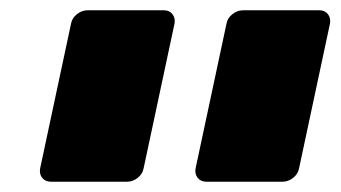

<svg xmlns="http://www.w3.org/2000/svg" viewBox="-20 -591 662 373"><path d="M381 -238Q370 -238 364 -245.5Q358 -253 360 -264L420 -545Q422 -556 431.5 -563.5Q441 -571 452 -571H601Q611 -571 617 -563.5Q623 -556 621 -545L561 -264Q559 -253 549.5 -245.5Q540 -238 529 -238ZM79 -238Q68 -238 62 -245.5Q56 -253 58 -264L118 -545Q120 -556 129.5 -563.5Q139 -571 150 -571H299Q309 -571 315 -563.5Q321 -556 319 -545L259 -264Q257 -253 247.5 -245.5Q238 -238 227 -238Z"/></svg>

Font: Rubik ExtraBold
Style: Italic
Weight: 800
Italic angle: -12°
Designer: Hubert and Fischer
Foundry: Hubert and Fischer
Version: Version 2.300;gftools[0.9.30]